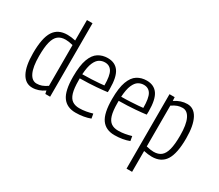

<svg xmlns="http://www.w3.org/2000/svg" viewBox="-158 -1102 1911 1675"><g transform="rotate(30 797.5 -265.0)"><path d="M304 0 297 -31Q239 10 176 10Q107 10 70 -57.5Q33 -125 33 -255Q33 -408 76.5 -476Q120 -544 214 -544Q233 -544 253.5 -541.5Q274 -539 296 -534V-740H352V0ZM296 -77V-488Q272 -494 254.5 -496.5Q237 -499 222 -499Q175 -499 146.5 -476Q118 -453 104.5 -401Q91 -349 91 -260Q91 -151 117.5 -95.5Q144 -40 192 -40Q219 -40 242.5 -48.5Q266 -57 296 -77Z M612 10Q525 10 481.5 -50.5Q438 -111 438 -253Q438 -365 461.5 -428.5Q485 -492 526.5 -518Q568 -544 621 -544Q695 -544 732 -491.5Q769 -439 769 -319Q769 -313 768.5 -302Q768 -291 768 -286Q734 -281 661.5 -275Q589 -269 496 -268Q496 -258 496 -247Q496 -168 509.5 -123Q523 -78 551 -59Q579 -40 621 -40Q655 -40 688.5 -46Q722 -52 752 -61L760 -15Q729 -3 691 3.5Q653 10 612 10ZM497 -310Q545 -310 589.5 -312.5Q634 -315 667.5 -317.5Q701 -320 713 -322Q713 -420 689.5 -459.5Q666 -499 618 -499Q589 -499 563.5 -484Q538 -469 520 -428Q502 -387 497 -310Z M1004 10Q917 10 873.5 -50.5Q830 -111 830 -253Q830 -365 853.5 -428.5Q877 -492 918.5 -518Q960 -544 1013 -544Q1087 -544 1124 -491.5Q1161 -439 1161 -319Q1161 -313 1160.5 -302Q1160 -291 1160 -286Q1126 -281 1053.5 -275Q981 -269 888 -268Q888 -258 888 -247Q888 -168 901.5 -123Q915 -78 943 -59Q971 -40 1013 -40Q1047 -40 1080.5 -46Q1114 -52 1144 -61L1152 -15Q1121 -3 1083 3.5Q1045 10 1004 10ZM889 -310Q937 -310 981.5 -312.5Q1026 -315 1059.5 -317.5Q1093 -320 1105 -322Q1105 -420 1081.5 -459.5Q1058 -499 1010 -499Q981 -499 955.5 -484Q930 -469 912 -428Q894 -387 889 -310Z M1243 210V-540H1295L1297 -503Q1358 -544 1422 -544Q1490 -544 1526 -475.5Q1562 -407 1562 -279Q1562 -127 1518.5 -58.5Q1475 10 1381 10Q1344 10 1299 0V210ZM1373 -35Q1420 -35 1448.5 -58Q1477 -81 1490.5 -133Q1504 -185 1504 -274Q1504 -383 1477.5 -438.5Q1451 -494 1403 -494Q1377 -494 1353.5 -486Q1330 -478 1299 -457V-46Q1344 -35 1373 -35Z"/></g></svg>

Font: Georama SemiCondensed Light
Style: Regular
Weight: 300
Width: 4
Designer: Jean-Baptiste Levee
Foundry: Production Type
Version: Version 1.000